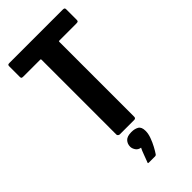

<svg xmlns="http://www.w3.org/2000/svg" viewBox="-274 -733 1005 1005"><g transform="rotate(-45 228.0 -230.5)"><path d="M174 0Q170 0 165.5 -3.5Q161 -7 161 -12V-564Q161 -569 160 -570Q159 -571 154 -571H33Q22 -571 19.5 -573.5Q17 -576 17 -583V-661Q17 -668 19.5 -670.5Q22 -673 31 -673H423Q433 -673 436 -670.5Q439 -668 439 -661V-584Q439 -576 436 -573.5Q433 -571 422 -571H301Q295 -571 294 -570Q293 -569 293 -564V-12Q293 0 281 0ZM283 83Q283 103 274.5 126.5Q266 150 254.5 171.5Q243 193 234 206Q230 212 223 212Q212 212 200.5 212Q189 212 179 212Q172 212 172 209.5Q172 207 176 198Q181 186 189 163.5Q197 141 204 128Q185 125 176 111Q167 97 167 84Q167 63 180.5 48.5Q194 34 226 34Q250 34 266.5 43.5Q283 53 283 83Z"/></g></svg>

Font: Glory
Style: Bold
Weight: 700
Designer: Robert Leuschke
Foundry: Robert Leuschke
Version: Version 1.011